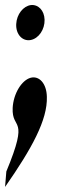

<svg xmlns="http://www.w3.org/2000/svg" viewBox="-61 -474 305 758"><path d="M-41 264C65 112 127 -1 124 -92C123 -144 94 -176 60 -167C24 -157 -8 -104 -11 -48C-15 44 57 -21 -36 203ZM3 -379C1 -338 28 -310 60 -316C92 -322 116 -358 115 -396C114 -433 90 -457 61 -454C31 -450 5 -418 3 -379Z"/></svg>

Font: Charger Slice
Style: Regular
Weight: 400
Designer: Jasper
Foundry: Cannot Into Space Fonts
Version: Version 1.1